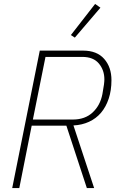

<svg xmlns="http://www.w3.org/2000/svg" viewBox="-20 -955 610 975"><path d="M78 0H42L182 -698H402Q472 -698 509 -656Q546 -614 546 -548Q546 -496 532 -454Q518 -412 493 -382.5Q468 -353 432 -336.5Q396 -320 353 -318L458 0H421L317 -317H141ZM350 -348Q412 -348 450.5 -384Q489 -420 500 -477Q506 -510 508 -526Q510 -542 510 -552Q510 -599 482 -632.5Q454 -666 398 -666H211L147 -348ZM360 -764 340 -777 463 -935 490 -916Z"/></svg>

Font: IBM Plex Sans Cond ExtLt
Style: Italic
Weight: 200
Width: 3
Italic angle: -11°
Designer: Mike Abbink, Paul van der Laan, Pieter van Rosmalen
Foundry: Bold Monday
Version: Version 1.3